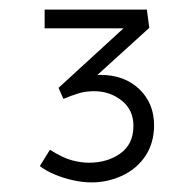

<svg xmlns="http://www.w3.org/2000/svg" viewBox="-20 -792 382 400"><path d="M171 -412Q152 -412 132 -416.5Q112 -421 94 -428.5Q76 -436 63 -446L84 -480Q111 -463 130 -458Q149 -453 165 -453Q204 -453 231 -472.5Q258 -492 258 -530Q258 -563 233.5 -582.5Q209 -602 176 -602Q158 -602 143.5 -597.5Q129 -593 112 -586L102 -609L246 -741V-733H73V-772H286L291 -734L171 -625L142 -617Q156 -627 167.5 -631.5Q179 -636 189 -636Q239 -636 270 -606.5Q301 -577 301 -531Q301 -495 283.5 -468Q266 -441 235.5 -426.5Q205 -412 171 -412Z"/></svg>

Font: Lexend Giga ExtraLight
Style: Regular
Weight: 250
Version: Version 1.007